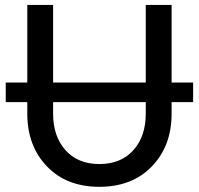

<svg xmlns="http://www.w3.org/2000/svg" viewBox="-20 -737 793 766"><path d="M561.5 -283.2V-329.6H191.9V-283.2Q191.9 -193.4 241.2 -137.9Q290.5 -82.5 376.5 -82.5Q462.4 -82.5 512 -137.7Q561.5 -192.9 561.5 -283.2ZM88.9 -407.7V-717.3H191.9V-407.7H561.5V-717.3H664.6V-407.7H750.5V-329.6H664.6V-283.2Q664.6 -154.8 585.9 -73.2Q507.3 8.3 376.5 8.3Q245.1 8.3 167 -73.5Q88.9 -155.3 88.9 -283.2V-329.6H2.9V-407.7Z"/></svg>

Font: Lato-Medium
Style: Regular
Weight: 500
Designer: Lukasz Dziedzic
Foundry: tyPoland Lukasz Dziedzic
Version: Version 2.006; 2014-01-15